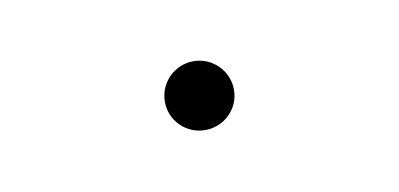

<svg xmlns="http://www.w3.org/2000/svg" viewBox="-29 -201 644 310"><g transform="rotate(-15 293.0 -46.5)"><path d="M293 9.8C324.2 9.8 349.6 -15.1 349.6 -46.4C349.6 -77.6 324.2 -103 293 -103C261.7 -103 236.3 -77.6 236.3 -46.4C236.3 -15.1 261.7 9.8 293 9.8Z"/></g></svg>

Font: Cascadia Mono NF Light
Style: Regular
Weight: 300
Monospace: yes
Designer: Aaron Bell
Foundry: Saja Typeworks
Version: Version 2404.023